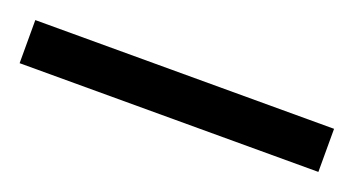

<svg xmlns="http://www.w3.org/2000/svg" viewBox="-28 -913 456 247"><g transform="rotate(20 199.5 -789.5)"><path d="M-5 -760H404V-819H-5Z"/></g></svg>

Font: Noto Serif Ethiopic Condensed
Style: Bold
Weight: 700
Width: 3
Designer: Monotype Design Team
Foundry: Monotype Imaging Inc.
Version: Version 2.102